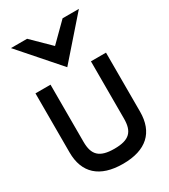

<svg xmlns="http://www.w3.org/2000/svg" viewBox="-212 -970 952 1082"><g transform="rotate(-30 264.0 -429.5)"><path d="M261 -618 482 -870H376L261 -756L145 -870H40ZM393 -208C393 -122 359 -87 262 -87C165 -87 130 -123 130 -208V-580H32V-196C32 -62 111 11 262 11C413 11 491 -62 491 -196V-580H393Z"/></g></svg>

Font: Charger
Style: ExBd
Weight: 400
Designer: Jasper
Foundry: Cannot Into Space Fonts
Version: Version 0.99